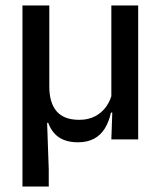

<svg xmlns="http://www.w3.org/2000/svg" viewBox="-20 -509 586 701"><path d="M386.5 -489H484.5V0H386.5L390.5 -114.5L386.5 -120.5ZM160 -489V-192.5Q160 -164 166.5 -141.5Q173 -119 186.2 -103.2Q199.5 -87.5 220.2 -79.5Q241 -71.5 269.5 -71.5Q302.5 -71.5 327.2 -84.5Q352 -97.5 367.8 -119.8Q383.5 -142 389.5 -169.5L405.5 -98H385Q378 -65 363 -40.5Q348 -16 323.8 -2.8Q299.5 10.5 264.5 10.5Q235.5 10.5 214.2 2.2Q193 -6 178.8 -21.8Q164.5 -37.5 156 -60.5H152L158 109.5V172H62V-489Z"/></svg>

Font: Anek Malayalam Medium Medium
Style: Regular
Weight: 500
Version: Version 1.003